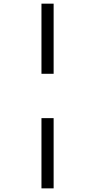

<svg xmlns="http://www.w3.org/2000/svg" viewBox="-20 -781 497 1040"><path d="M204.6 -381.3V-761.2H270.5V-381.3ZM204.6 239.3V-141.1H270.5V239.3Z"/></svg>

Font: Open Sans SemiCondensed
Style: Italic
Weight: 400
Width: 4
Italic angle: -12°
Designer: Monotype Design Team
Foundry: Monotype Imaging Inc.
Version: Version 3.000